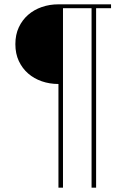

<svg xmlns="http://www.w3.org/2000/svg" viewBox="-20 -718 631 887"><path d="M250 -330Q209 -330 173 -342.5Q137 -355 110 -378.5Q83 -402 67 -436Q51 -470 51 -514Q51 -558 67 -592Q83 -626 110 -649.5Q137 -673 173 -685.5Q209 -698 250 -698H493V-680H424V149H403V-680H271V149H250Z"/></svg>

Font: IBM Plex Sans Thai Thin
Style: Regular
Weight: 100
Designer: Mike Abbink, Paul van der Laan, Pieter van Rosmalen, Ben Mitchell, Mark Frömberg
Foundry: Bold Monday
Version: Version 1.1